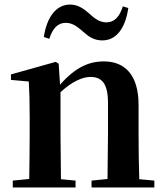

<svg xmlns="http://www.w3.org/2000/svg" viewBox="-20 -821 725 841"><path d="M172 -659 196 -651C210 -696 233 -721 268 -721C301 -721 323 -700 348 -679C368 -661 392 -644 428 -644C489 -644 529 -696 542 -786L518 -793C504 -748 481 -723 446 -723C414 -723 391 -743 367 -765C346 -783 321 -801 287 -801C226 -801 185 -746 172 -659ZM450 0H656V-30L590 -36C588 -93 587 -177 587 -235V-361C587 -493 527 -552 435 -552C369 -552 310 -526 243 -450L237 -542L224 -550L28 -495V-471L106 -464C109 -415 110 -376 110 -310V-235C110 -180 109 -94 108 -37L36 -30V0H311V-30L247 -36L245 -235V-417C295 -464 342 -484 376 -484C427 -484 453 -454 453 -370V-235L451 -37L381 -30V0Z"/></svg>

Font: Source Han Serif CN
Style: Bold
Weight: 700
Designer: Ryoko NISHIZUKA 西塚涼子 (kana & ideographs); Frank Grießhammer (Latin, Greek & Cyrillic); Wenlong ZHANG 张文龙 (bopomofo); San
Foundry: Adobe
Version: Version 2.003;hotconv 1.1.1;makeotfexe 2.6.0